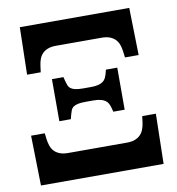

<svg xmlns="http://www.w3.org/2000/svg" viewBox="-80 -787 792 859"><g transform="rotate(-10 315.5 -357.0)"><path d="M594.2 0H37.1L32.2 -227.1H94.2L98.1 -196.8Q100.1 -182.1 105 -168.5Q109.9 -154.8 119.4 -144.5Q128.9 -134.3 144.3 -128.2Q159.7 -122.1 182.1 -122.1H449.2Q471.7 -122.1 486.8 -128.2Q502 -134.3 511.5 -144.5Q521 -154.8 526.1 -168.5Q531.2 -182.1 533.2 -196.8L537.1 -227.1H599.1ZM568.8 -499H506.8L502.9 -528.8Q501 -543.9 496.1 -557.6Q491.2 -571.3 481.7 -581.5Q472.2 -591.8 456.8 -597.9Q441.4 -604 418.9 -604H211.9Q189.5 -604 174.1 -597.9Q158.7 -591.8 149.2 -581.5Q139.6 -571.3 134.8 -557.6Q129.9 -543.9 127.9 -528.8L124 -499H62L66.9 -713.9H564ZM220.2 -460 225.1 -440.9Q228 -430.2 231.2 -421.6Q234.4 -413.1 241.7 -407.2Q249 -401.4 262.2 -398.2Q275.4 -395 297.9 -395H333Q353 -395 366.2 -398.2Q379.4 -401.4 387.9 -407.5Q396.5 -413.6 400.9 -422.1Q405.3 -430.7 408.2 -440.9L413.1 -460H464.8V-269H413.1L408.2 -288.1Q405.3 -298.3 400.9 -306.9Q396.5 -315.4 387.9 -321.5Q379.4 -327.6 366.2 -330.8Q353 -334 333 -334H297.9Q275.4 -334 262.2 -330.8Q249 -327.6 241.7 -321.8Q234.4 -315.9 231.2 -307.4Q228 -298.8 225.1 -288.1L220.2 -269H168V-460Z"/></g></svg>

Font: Droids
Style: b
Weight: 700
Foundry: Ascender Corporation
Version: Version 1.00 build 113